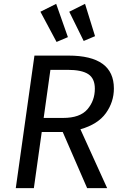

<svg xmlns="http://www.w3.org/2000/svg" viewBox="-20 -978 639 998"><path d="M398 -306 537 0H433L306 -292H197L156 0H62L159 -689H336Q572 -689 572 -518Q572 -448 530.5 -390Q489 -332 398 -306ZM207 -365H308Q396 -365 434.5 -410Q473 -455 473 -517Q473 -570 439 -592.5Q405 -615 331 -615H242ZM333 -785 274 -760 190 -917 272 -958ZM474 -790 415 -765 340 -917 422 -958Z"/></svg>

Font: Fira Sans
Style: Italic
Weight: 400
Italic angle: -8°
Designer: bBox Type GmbH & Carrois Corporate GbR & Edenspiekermann AG
Foundry: bBox Type GmbH & Carrois Corporate GbR & Edenspiekermann AG
Version: Version 4.301